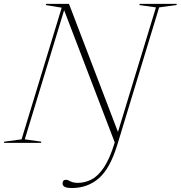

<svg xmlns="http://www.w3.org/2000/svg" viewBox="-63 -735 930 988"><path d="M541 9Q503.5 132 445.8 182.2Q388 232.5 307.5 232.5Q281 232.5 270 226.5Q259 220.5 259 209.5Q259 190 277 190Q284 190 299.2 198Q314.5 206 337.5 206Q373.5 206 407.5 188.8Q441.5 171.5 471.8 126.5Q502 81.5 527 -0.5L527.5 -2L267 -682.5L64.5 -18L150 -6L148 0H-43L-41 -6L48 -18L254.5 -695.5L172.5 -709L174.5 -715H292L544 -56L739.5 -697L654 -709L656 -715H847L845 -709L756 -697Z"/></svg>

Font: Newsreader 72pt ExtraLight
Style: Italic
Weight: 275
Italic angle: -17°
Designer: Hugues Gentile
Foundry: Production Type
Version: Version 1.003; ttfautohint (v1.8.3)